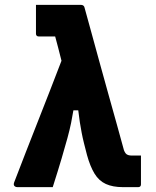

<svg xmlns="http://www.w3.org/2000/svg" viewBox="-20 -770 640 790"><path d="M128 -750Q174 -750 219.5 -750Q265 -750 311 -750Q316 -750 319 -749Q322 -748 324.5 -745.5Q327 -743 328 -738Q339 -698 355 -640Q371 -582 389 -516Q407 -450 426 -382.5Q445 -315 461.5 -255.5Q478 -196 490 -152Q493 -144 497 -139Q501 -134 507.5 -132Q514 -130 521 -130Q526 -130 530.5 -130Q535 -130 540 -130H560Q560 -100 560 -70.5Q560 -41 560 -11Q560 -6 557 -3Q554 0 549 0H486Q444 0 415.5 -13Q387 -26 369 -55.5Q351 -85 338 -132Q331 -159 325.5 -181Q320 -203 316 -224Q312 -245 308.5 -267Q305 -289 302 -316H282Q278 -291 272.5 -264Q267 -237 257.5 -202Q248 -167 233.5 -118Q219 -69 197 0Q161 0 124.5 0Q88 0 52 0Q46 0 42 -2.5Q38 -5 37 -9Q36 -13 38 -19Q62 -82 86.5 -144.5Q111 -207 135.5 -269.5Q160 -332 184.5 -394.5Q209 -457 233 -520Q226 -549 219 -575Q212 -601 207 -620H186Q174 -620 162.5 -620Q151 -620 139 -620Q134 -620 131 -623Q128 -626 128 -631Q128 -661 128 -690.5Q128 -720 128 -750Z"/></svg>

Font: Recursive ExtraBold
Style: Regular
Weight: 800
Version: Version 1.085